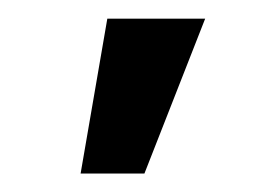

<svg xmlns="http://www.w3.org/2000/svg" viewBox="-20 -795 301 207"><path d="M66.9 -607.9 95.7 -774.9H201.2L135.7 -607.9Z"/></svg>

Font: Inter Tight Medium
Style: Regular
Weight: 500
Designer: Rasmus Andersson
Foundry: rsms
Version: Version 3.004; ttfautohint (v1.8.4.7-5d5b)